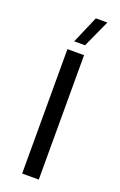

<svg xmlns="http://www.w3.org/2000/svg" viewBox="-125 -652 429 689"><g transform="rotate(20 89.0 -307.0)"><path d="M121.1 0H57.6V-475.1H121.1ZM112.3 -509.8H70.8L115.7 -613.8H159.7Z"/></g></svg>

Font: Agdasima
Style: Regular
Weight: 400
Width: 3
Designer: The DocRepair Project, Patric King
Foundry: Google
Version: Version 2.002